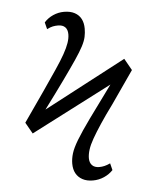

<svg xmlns="http://www.w3.org/2000/svg" viewBox="-51 -645 638 778"><g transform="rotate(-5 268.0 -255.5)"><path d="M296 90Q271 90 253.5 80.5Q236 71 227 54.5Q218 38 218 15Q218 -5 224.5 -26.5Q231 -48 250 -79.5Q269 -111 305 -161Q341 -211 400 -291L69 -121L43 -167L128 -289Q161 -337 184 -371Q207 -405 221 -430Q235 -455 241.5 -474Q248 -493 248 -509Q248 -528 238 -538Q228 -548 209 -548Q198 -548 188 -546Q178 -544 164 -537L157 -565Q172 -582 193.5 -591.5Q215 -601 238 -601Q264 -601 281.5 -591.5Q299 -582 307.5 -565.5Q316 -549 316 -526Q316 -509 312.5 -492.5Q309 -476 298 -455Q287 -434 266 -403Q245 -372 212 -326Q179 -280 129 -213L465 -390L492 -342L401 -211Q370 -169 348.5 -136.5Q327 -104 313 -79.5Q299 -55 293 -36Q287 -17 287 -1Q287 17 297 27.5Q307 38 326 38Q337 38 347.5 35.5Q358 33 371 27L378 55Q363 71 341.5 80.5Q320 90 296 90Z"/></g></svg>

Font: Literata 18pt Light
Style: Italic
Weight: 300
Italic angle: -2°
Designer: Latin by Veronika Burian and Jose Scaglione. Greek by Irene Vlachou. Cyrillic by Vera Evstafieva
Foundry: TypeTogether
Version: Version 3.103;gftools[0.9.29]